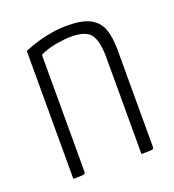

<svg xmlns="http://www.w3.org/2000/svg" viewBox="-101 -590 608 670"><g transform="rotate(-20 203.5 -255.0)"><path d="M59 0V-475Q83 -485 109.5 -493Q136 -501 164.5 -505.5Q193 -510 221 -510Q276 -510 305.5 -494.5Q335 -479 346.5 -448.5Q358 -418 358 -371V-12Q358 -6 356 -3.5Q354 -1 344.5 -0.5Q335 0 312 0V-360Q312 -416 295 -442.5Q278 -469 221 -469Q197 -469 163 -463Q129 -457 104 -444V-12Q104 -6 102 -3.5Q100 -1 90.5 -0.5Q81 0 59 0Z"/></g></svg>

Font: Yanone Kaffeesatz ExtraLight Light
Style: Regular
Weight: 300
Version: Version 2.003